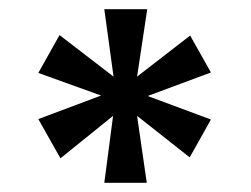

<svg xmlns="http://www.w3.org/2000/svg" viewBox="-20 -756 544 416"><path d="M392 -679 437 -599 300 -548 437 -497 391 -415 277 -505 298 -360H206L225 -505L111 -413L63 -498L199 -549L63 -598L109 -680L226 -590L206 -736H299L277 -590Z"/></svg>

Font: IBM-Poppins
Style: Poppins-Medium
Weight: 500
Designer: Mike Abbink, Paul van der Laan, Pieter van Rosmalen, Ben Mitchell, Mark Frömberg
Foundry: Bold Monday
Version: Version 1.1